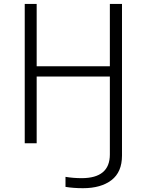

<svg xmlns="http://www.w3.org/2000/svg" viewBox="-20 -738 756 989"><path d="M107.4 0V-717.8H168.9V-396.5H545.9V-717.8H608.4V63.5Q608.4 148.4 554.2 189.9Q500 231.4 407.2 231.4Q358.4 231.4 317.4 224.6V172.9Q357.4 179.7 400.4 179.7Q545.9 179.7 545.9 57.6V-343.8H168.9V0Z"/></svg>

Font: Gothic A1 Light
Style: Regular
Weight: 300
Version: Version 2.50